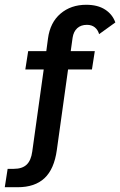

<svg xmlns="http://www.w3.org/2000/svg" viewBox="-85 -613 503 804"><path d="M98 -322H21L33 -399H134L105 -370L116 -452Q125 -519 168.5 -556Q212 -593 276 -593Q324 -593 355 -573Q386 -553 398 -519L330 -470Q325 -488 312 -498.5Q299 -509 279 -509Q254 -509 238.5 -495Q223 -481 219 -455L207 -369L186 -399H312L300 -322H200L153 15Q142 95 101.5 133Q61 171 -11 171H-65L-53 94H-27Q8 94 26.5 76.5Q45 59 50 22Z"/></svg>

Font: Rokkitt SemiBold
Style: Italic
Weight: 600
Italic angle: -9°
Designer: Vernon Adams
Foundry: Vernon Adams
Version: Version 3.103